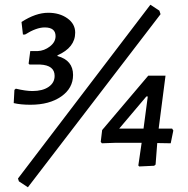

<svg xmlns="http://www.w3.org/2000/svg" viewBox="-20 -701 794 812"><path d="M616 -681 654 -656 659 -641 98 91 60 66 56 54ZM184 -647Q232 -647 265 -623.5Q298 -600 298 -563Q298 -500 223 -467V-464Q289 -446 289 -384Q289 -328 239 -293Q189 -258 109 -258Q67 -258 38 -265L41 -321L47 -326Q89 -316 117 -316Q160 -316 185.5 -333.5Q211 -351 211 -380Q211 -425 150 -428H105L101 -432L108 -485H139Q167 -486 191 -504.5Q215 -523 215 -548Q215 -585 169 -585Q134 -585 86 -555H77L71 -608Q131 -647 184 -647ZM680 -381 651 -157H708L713 -149L702 -95L645 -96L638 -5L632 0L569 3L565 -1L579 -97H466L411 -95L406 -101L412 -151L607 -381ZM484 -157H587L605 -293H599Z"/></svg>

Font: Alegreya Sans SC Medium
Style: Italic
Weight: 500
Italic angle: -7°
Designer: Juan Pablo del Peral
Foundry: Huerta Tipografica
Version: Version 2.007